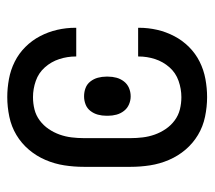

<svg xmlns="http://www.w3.org/2000/svg" viewBox="-50 -518 576 515"><g transform="rotate(90 237.5 -260.0)"><path d="M240 8Q216 8 191.5 3.5Q167 -1 145 -12Q123 -23 105.5 -40.5Q88 -58 76.5 -80Q65 -102 59.5 -126Q54 -150 54 -175V-177H131V-176Q131 -153 138 -131.5Q145 -110 160 -93Q175 -76 196.5 -68.5Q218 -61 240 -61Q257 -61 273 -65Q289 -69 302.5 -79Q316 -89 325.5 -103Q335 -117 340.5 -132.5Q346 -148 348 -164.5Q350 -181 350 -197V-323Q350 -339 348 -355.5Q346 -372 340.5 -387.5Q335 -403 325.5 -417Q316 -431 302.5 -441Q289 -451 273 -455Q257 -459 240 -459Q218 -459 196.5 -451.5Q175 -444 160 -427Q145 -410 138 -388.5Q131 -367 131 -344V-343H54V-345Q54 -370 59.5 -394Q65 -418 76.5 -440Q88 -462 105.5 -479.5Q123 -497 145 -508Q167 -519 191.5 -523.5Q216 -528 240 -528Q266 -528 292.5 -522.5Q319 -517 341.5 -503.5Q364 -490 381 -470Q398 -450 408.5 -425.5Q419 -401 423 -375Q427 -349 427 -323V-197Q427 -171 423 -145Q419 -119 408.5 -94.5Q398 -70 381 -50Q364 -30 341.5 -16.5Q319 -3 292.5 2.5Q266 8 240 8ZM238 -198Q226 -198 215.5 -202Q205 -206 198 -215Q191 -224 188 -235Q185 -246 185 -258V-262Q185 -274 188 -285Q191 -296 198 -305Q205 -314 215.5 -318.5Q226 -323 238 -323Q249 -323 259.5 -318.5Q270 -314 277 -305Q284 -296 287 -285Q290 -274 290 -262V-258Q290 -246 287 -235Q284 -224 277 -215Q270 -206 259.5 -202Q249 -198 238 -198Z"/></g></svg>

Font: Iosevka QP
Style: Regular
Weight: 400
Designer: Belleve Invis
Foundry: Belleve Invis
Version: Version 20.0.0; ttfautohint (v1.8.4)